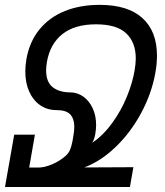

<svg xmlns="http://www.w3.org/2000/svg" viewBox="-43 -750 663 770"><path d="M14 -210H97L74 -78H110.5Q135.5 -78 166.5 -91.2Q197.5 -104.5 221.5 -126Q231.5 -135 237.5 -148.5Q243.5 -162 247.5 -183L251 -203.5Q255 -224.5 255 -241.5Q255 -273 239 -290.8Q223 -308.5 183.5 -308.5Q146.5 -308.5 118.2 -328Q90 -347.5 74.2 -382.5Q58.5 -417.5 58.5 -463.5Q58.5 -487.5 63 -513.5Q75.5 -583.5 115.5 -632.2Q155.5 -681 217.2 -705.8Q279 -730.5 356.5 -730.5Q470 -730.5 528.2 -677.5Q586.5 -624.5 586.5 -527Q586.5 -493 580 -457.5Q565 -374.5 523 -296.5Q481 -218.5 421 -160.8Q361 -103 295 -78.5L492 -79.5L478 0H-23ZM142 -467.5Q142 -421 168.5 -400.2Q195 -379.5 239 -379.5Q267 -379.5 290.8 -362.8Q314.5 -346 328.5 -316.2Q342.5 -286.5 342.5 -248Q342.5 -233.5 339 -211.5Q335.5 -192 327 -177.5Q371.5 -207.5 407.2 -257Q443 -306.5 465.5 -361.5Q488 -416.5 496.5 -465.5Q501.5 -494.5 501.5 -515.5Q501.5 -580 463.2 -616.2Q425 -652.5 342 -652.5Q256.5 -652.5 207 -613Q157.5 -573.5 145 -501Q142 -483 142 -467.5Z"/></svg>

Font: JuliaMono
Style: Italic
Weight: 400
Italic angle: -9°
Monospace: yes
Designer: cormullion
Foundry: corm
Version: Version 0.057; ttfautohint (v1.8.4)